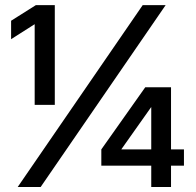

<svg xmlns="http://www.w3.org/2000/svg" viewBox="-20 -748 786 768"><path d="M199.2 -727.5V-328.6H118.7V-650.9H118.2L24.4 -591.3V-665L123.5 -727.5ZM50.8 0 550.8 -727.5H642.6L142.6 0ZM385.3 -85.4V-150.4L561 -398.9H664.1V-150.4H715.8V-85.4H664.1V0H585V-85.4ZM585 -150.4V-319.3H584.5L465.8 -151.4V-150.4Z"/></svg>

Font: Inter Display Medium
Style: Regular
Weight: 500
Designer: Rasmus Andersson
Foundry: rsms
Version: Version 4.001;git-9221beed3